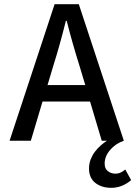

<svg xmlns="http://www.w3.org/2000/svg" viewBox="-20 -675 649 921"><path d="M513 226Q468 226 437.5 202.5Q407 179 407 133Q407 110 415 89.5Q423 69 435.5 52.5Q448 36 463.5 22.5Q479 9 493 0H468L412 -188H184L128 0H26L242 -655H358L574 0Q534 14 508 44.5Q482 75 482 110Q482 134 497.5 146Q513 158 533 158Q548 158 560 152Q572 146 581 138L609 189Q591 205 566.5 215.5Q542 226 513 226ZM235 -357 208 -267H389L362 -357Q345 -411 329.5 -465Q314 -519 300 -575H296Q282 -519 267 -465Q252 -411 235 -357Z"/></svg>

Font: Source Code Pro Medium
Style: Regular
Weight: 500
Monospace: yes
Designer: Paul D. Hunt, Teo Tuominen
Foundry: Adobe Systems Incorporated
Version: Version 2.030;PS 1.000;hotconv 16.6.51;makeotf.lib2.5.65220